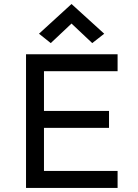

<svg xmlns="http://www.w3.org/2000/svg" viewBox="-20 -920 674 940"><path d="M195.3 -377V-571.3H555.7V-654.3H107.4V0H555.7V-83H195.3V-293.9H513.7V-377ZM228.5 -709 330.1 -804.7 431.6 -709 490.2 -754.9 330.1 -900.4 170.9 -754.9Z"/></svg>

Font: Sen-gleads
Style: Regular
Weight: 400
Designer: Kosal Sen, Philatype
Foundry: Philatype
Version: Version 1.004; ttfautohint (v1.8.3)